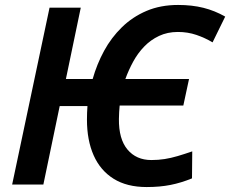

<svg xmlns="http://www.w3.org/2000/svg" viewBox="-20 -745 929 775"><path d="M572 10Q492 10 438.5 -23.5Q385 -57 358 -118Q331 -179 331 -262Q331 -276 331.5 -290Q332 -304 333 -317H221L155 0H29L180 -714H306L246 -426H354Q371 -486 400 -539.5Q429 -593 472 -635Q515 -677 571.5 -701Q628 -725 699 -725Q755 -725 801 -713.5Q847 -702 889 -678L838 -574Q808 -592 773 -604Q738 -616 698 -616Q656 -616 622 -600Q588 -584 562 -557Q536 -530 517.5 -496Q499 -462 486 -426H743L720 -319H463Q462 -306 461 -293Q460 -280 460 -265Q459 -184 494.5 -141.5Q530 -99 591 -99Q619 -99 644.5 -103Q670 -107 697 -115Q724 -123 756 -134L755 -25Q711 -7 668 1.5Q625 10 572 10Z"/></svg>

Font: Noto Sans Display SemiBold
Style: Italic
Weight: 600
Italic angle: -12°
Designer: Monotype Design Team
Foundry: Monotype Imaging Inc.
Version: Version 2.003